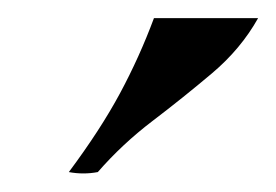

<svg xmlns="http://www.w3.org/2000/svg" viewBox="-20 -710 305 212"><path d="M265 -690Q246 -656 214 -629Q182 -602 148.5 -576.5Q115 -551 88 -520Q72 -517 56 -520Q91 -567 112.5 -607Q134 -647 150 -690Z"/></svg>

Font: Poltawski Nowy
Style: Italic
Weight: 400
Italic angle: -12°
Designer: Adam Pótawski, Mateusz Machalski, Borys Kosmynka, Ania Wieluska
Foundry: Capitalics.wtf
Version: Version 1.001;gftools[0.9.25]